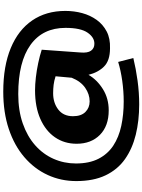

<svg xmlns="http://www.w3.org/2000/svg" viewBox="132 -882 874 1178"><g transform="rotate(-90 569.0 -293.0)"><path d="M518 124Q417 124 331.5 103Q246 82 182 37Q118 -8 82.5 -82Q47 -156 47 -262Q47 -356 84.5 -437.5Q122 -519 193.5 -580.5Q265 -642 366.5 -676Q468 -710 596 -710Q752 -710 863 -664Q974 -618 1032.5 -532.5Q1091 -447 1091 -329Q1091 -275 1077.5 -225.5Q1064 -176 1036 -137Q1008 -98 965 -75.5Q922 -53 862 -55Q786 -55 749.5 -92Q713 -129 699 -187Q668 -134 611 -98.5Q554 -63 481 -63Q385 -63 330.5 -117Q276 -171 276 -260Q276 -335 315.5 -392.5Q355 -450 428.5 -482.5Q502 -515 604 -515Q639 -515 683 -510Q727 -505 771.5 -495.5Q816 -486 853 -474L836 -237Q832 -192 847 -171.5Q862 -151 889 -151Q928 -150 957.5 -192.5Q987 -235 987 -328Q987 -468 882.5 -543Q778 -618 581 -618Q480 -618 401 -590.5Q322 -563 267 -514.5Q212 -466 183.5 -401.5Q155 -337 155 -264Q155 -182 184 -125.5Q213 -69 264.5 -35Q316 -1 385.5 14Q455 29 535 29Q598 29 662 20Q726 11 778 -5L802 88Q736 104 663 114Q590 124 518 124ZM536 -180Q580 -180 619.5 -207.5Q659 -235 681 -290L690 -389Q662 -398 637.5 -401Q613 -404 586 -404Q527 -404 486 -372.5Q445 -341 445 -282Q445 -232 471 -206Q497 -180 536 -180Z"/></g></svg>

Font: Georama ExtraExtended
Style: Bold
Weight: 700
Width: 8
Designer: Jean-Baptiste Levee
Foundry: Production Type
Version: Version 1.000